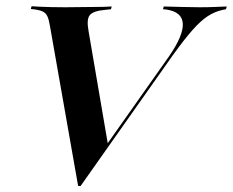

<svg xmlns="http://www.w3.org/2000/svg" viewBox="-20 -592 755 622"><path d="M233.1 10.5 141.9 -507.3Q138.7 -527.4 133.9 -538.3Q129 -549.2 119.8 -554Q110.5 -558.9 94.4 -561.3L79.8 -562.9L82.3 -571.8Q93.5 -571 109.7 -570.2Q125.8 -569.4 145.6 -569Q165.3 -568.5 187.9 -568.5H191.9H194.4Q218.5 -568.5 239.9 -569Q261.3 -569.4 280.2 -569.4Q299.2 -569.4 314.9 -569.8Q330.6 -570.2 341.9 -571L339.5 -562.1L317.7 -559.7Q282.3 -556.5 271 -543.1Q259.7 -529.8 266.9 -491.1L329.8 -123.4L313.7 -106.5L526.6 -408.1Q574.2 -476.6 572.2 -515.3Q570.2 -554 517.7 -561.3L508.1 -562.1L510.5 -571Q542.7 -570.2 571.4 -569.4Q600 -568.5 627.4 -568.5Q654 -568.5 674.2 -569.4Q694.4 -570.2 714.5 -571L712.1 -562.1L700 -559.7Q675 -554 652.8 -539.5Q630.6 -525 604.4 -495.6Q578.2 -466.1 540.3 -413.7L241.1 10.5Z"/></svg>

Font: Playfair 144pt
Style: Bold Italic
Weight: 700
Italic angle: -15.6°
Designer: Claus Eggers Sørensen
Foundry: Claus Eggers Sørensen
Version: Version 2.203